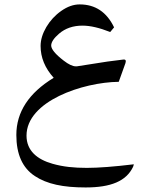

<svg xmlns="http://www.w3.org/2000/svg" viewBox="-20 -535 677 866"><path d="M371.6 222.2C313.5 222.2 264.6 217.3 216.8 203.6C147.9 184.1 99.6 145 99.6 76.7C99.6 -78.6 353 -164.1 515.6 -166L545.9 -250.5C546.9 -253.9 547.4 -256.8 547.4 -258.8C547.4 -264.2 544.4 -266.6 538.6 -266.6C536.6 -266.6 535.2 -266.6 533.7 -266.1L464.4 -257.3C403.3 -247.6 357.4 -240.2 326.7 -235.8H321.8C307.6 -235.8 289.1 -244.6 267.1 -261.7C229.5 -290.5 210.9 -313.5 210.9 -329.6C210.9 -344.7 222.7 -362.8 246.6 -383.3C274.4 -407.2 309.6 -419.4 352.1 -419.4C387.2 -419.4 428.7 -409.7 477.1 -390.6L494.6 -411.6C461.4 -480.5 409.7 -515.1 339.4 -515.1C311.5 -515.1 284.2 -505.4 256.3 -485.8C228.5 -466.3 206.1 -441.9 189 -413.1C171.9 -383.8 163.1 -355.5 163.1 -327.6C163.1 -275.9 182.6 -228 222.2 -184.1C109.9 -115.7 53.7 -29.8 53.7 73.7C53.7 161.1 81.5 222.2 136.7 258.8C191.9 295.4 264.6 310.5 366.2 310.5C480 310.5 549.3 282.2 580.1 217.8C582.5 211.9 583.5 208.5 583.5 207.5C583.5 207 583.5 207 583 206.5V206.1C494.1 216.8 423.8 222.2 371.6 222.2Z"/></svg>

Font: Parastoo
Style: Regular
Weight: 400
Foundry: Saber Rastikerdar (saber.rastikerdar@gmail.com)
Version: Version 2.0.1